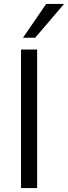

<svg xmlns="http://www.w3.org/2000/svg" viewBox="-20 -957 346 977"><path d="M87 0V-705H169V0ZM97 -765 215 -937H306L159 -765Z"/></svg>

Font: Nunito Sans 12pt ExtraLight 12pt
Style: Regular
Weight: 400
Version: Version 3.101;gftools[0.9.27]